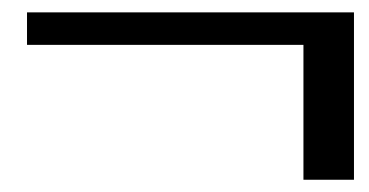

<svg xmlns="http://www.w3.org/2000/svg" viewBox="-20 -422 600 312"><path d="M473.1 -129.9V-349.1H23.9V-401.9H555.2V-129.9Z"/></svg>

Font: Linear Smooth
Style: Bold
Weight: 700
Designer: Philipp H. Poll, Flanker
Foundry: Philipp H. Poll, reworked by Flanker
Version: Version 1.061 | FøM Fix